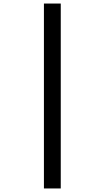

<svg xmlns="http://www.w3.org/2000/svg" viewBox="-20 -871 591 1084"><path d="M228 193V-851H323V193Z"/></svg>

Font: Noto Sans Tamil UI SemiCondensed SemiBold
Style: Regular
Weight: 600
Width: 4
Designer: Jelle Bosma - Monotype Design Team
Foundry: Monotype Imaging Inc.
Version: Version 2.004; ttfautohint (v1.8.4.7-5d5b)